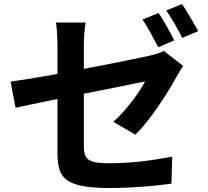

<svg xmlns="http://www.w3.org/2000/svg" viewBox="-20 -883 1040 962"><path d="M774 -818Q787 -800 801.5 -775Q816 -750 830 -725Q844 -700 853 -681L773 -646Q757 -677 735.5 -716.5Q714 -756 694 -785ZM892 -863Q905 -844 920 -818.5Q935 -793 949.5 -768.5Q964 -744 973 -727L893 -693Q878 -724 855.5 -763Q833 -802 813 -830ZM268 -114Q268 -135 268 -174.5Q268 -214 268 -264Q268 -314 268 -369.5Q268 -425 268 -479Q268 -533 268 -579Q268 -625 268 -655Q268 -672 267 -693Q266 -714 264.5 -735Q263 -756 260 -770H409Q405 -748 402.5 -714.5Q400 -681 400 -655Q400 -626 400 -584.5Q400 -543 400 -495.5Q400 -448 400 -398.5Q400 -349 400 -302.5Q400 -256 400 -217Q400 -178 400 -149Q400 -119 409 -100Q418 -81 445.5 -73Q473 -65 527 -65Q580 -65 633.5 -69Q687 -73 740.5 -81Q794 -89 843 -98L839 37Q798 43 746 48Q694 53 638 56Q582 59 528 59Q443 59 391 48.5Q339 38 312.5 17Q286 -4 277 -37Q268 -70 268 -114ZM897 -553Q891 -543 881.5 -527.5Q872 -512 865 -499Q848 -468 824 -429Q800 -390 772 -349Q744 -308 714.5 -271Q685 -234 658 -208L548 -273Q581 -302 612.5 -339.5Q644 -377 669 -413Q694 -449 707 -475Q694 -473 659 -465.5Q624 -458 574.5 -448Q525 -438 466 -426.5Q407 -415 347 -403Q287 -391 231 -379.5Q175 -368 130 -358.5Q85 -349 58 -343L33 -474Q63 -478 109.5 -485.5Q156 -493 214.5 -503Q273 -513 336 -525.5Q399 -538 460.5 -549.5Q522 -561 576.5 -572Q631 -583 671 -591.5Q711 -600 730 -604Q752 -610 770 -615Q788 -620 801 -628Z"/></svg>

Font: Noto Sans SC
Style: Bold
Weight: 700
Designer: Ryoko NISHIZUKA  (kana, bopomofo & ideographs); Paul D. Hunt (Latin, Greek & Cyrillic); Sandoll Communications , Soo-you
Foundry: Adobe
Version: Version 2.004-H2;hotconv 1.0.118;makeotfexe 2.5.65603